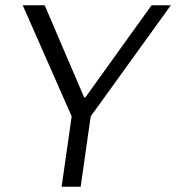

<svg xmlns="http://www.w3.org/2000/svg" viewBox="-20 -706 666 726"><path d="M213 0 251 -266 66 -686H149L298 -338H303L553 -686H626L323 -266L285 0Z"/></svg>

Font: Chivo Medium ExtraLight
Style: Italic
Weight: 250
Italic angle: -8.05°
Version: Version 2.002